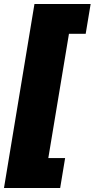

<svg xmlns="http://www.w3.org/2000/svg" viewBox="-30 -786 468 948"><path d="M-10.3 142.1 140.1 -766.1H417.5L393.1 -619.1H310.5L208.5 -5.4H291.5L267.1 142.1Z"/></svg>

Font: Inter 28pt Black
Style: Italic
Weight: 900
Italic angle: -9.3988°
Designer: Rasmus Andersson
Foundry: rsms
Version: Version 4.001;git-66647c0bb